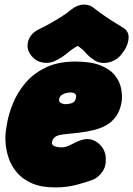

<svg xmlns="http://www.w3.org/2000/svg" viewBox="-20 -794 582 839"><path d="M221 25Q161 25 120.5 7.5Q80 -10 55 -39Q30 -68 18.5 -101.5Q7 -135 4.5 -167.5Q2 -200 6 -225L10 -250Q17 -294 36.5 -342Q56 -390 91 -431.5Q126 -473 180 -499Q234 -525 309 -525Q379 -525 421 -507.5Q463 -490 483.5 -463Q504 -436 509.5 -406Q515 -376 512 -352Q506 -313 488.5 -287.5Q471 -262 445.5 -247.5Q420 -233 389 -225.5Q358 -218 325 -214Q292 -210 259 -207Q230 -204 219.5 -194.5Q209 -185 207 -171Q206 -165 211 -160Q216 -155 226 -152.5Q236 -150 249 -150Q269 -150 292.5 -163Q316 -176 336 -182Q363 -191 386 -182Q409 -173 424.5 -153Q440 -133 442 -108Q445 -68 427.5 -43.5Q410 -19 387 -9Q366 -1 320.5 12Q275 25 221 25ZM270 -339Q296 -341 303.5 -349Q311 -357 312 -368Q314 -377 310.5 -381.5Q307 -386 301 -388Q295 -390 288 -390Q278 -390 267 -387Q256 -384 248 -377.5Q240 -371 238 -359Q237 -348 248 -343Q259 -338 270 -339ZM515 -675Q543 -659 542 -629.5Q541 -600 521 -570L519 -568Q502 -541 478 -529.5Q454 -518 430.5 -519Q407 -520 391 -532Q368 -547 355.5 -562Q343 -577 325 -590Q321 -595 313 -590Q291 -577 274 -562Q257 -547 229 -532Q202 -516 171 -520Q140 -524 121 -546L119 -548Q94 -577 102.5 -611.5Q111 -646 148 -665Q171 -676 198 -691Q225 -706 250 -722Q275 -738 291 -752Q319 -774 347 -774Q375 -774 394 -756Q422 -734 454 -713Q486 -692 515 -675Z"/></svg>

Font: Winky Sans Black
Style: Italic
Weight: 900
Italic angle: -8.97852°
Designer: Simon Atzbach
Foundry: typofactur
Version: Version 1.205